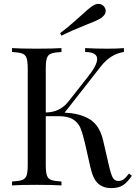

<svg xmlns="http://www.w3.org/2000/svg" viewBox="-20 -956 718 990"><path d="M488 -936Q507 -936 519 -919Q525 -910 525 -900Q525 -878 498 -861Q477 -848 426 -829Q351 -799 297 -772L290 -785Q331 -816 360.5 -842.5Q390 -869 397 -875Q434 -910 458 -926Q474 -936 488 -936ZM660 -50Q638 -17 615 -1.5Q592 14 553 14Q513 14 486.5 -9Q460 -32 446 -94L418 -218Q406 -269 394.5 -296.5Q383 -324 356.5 -340.5Q330 -357 282 -357H216V-106Q216 -68 222 -51Q228 -34 244.5 -28Q261 -22 297 -20V0Q251 -3 170 -3Q84 -3 42 0V-20Q78 -22 94.5 -28Q111 -34 117 -51Q123 -68 123 -106V-602Q123 -640 117 -657Q111 -674 94.5 -680Q78 -686 42 -688V-708Q84 -705 170 -705Q250 -705 297 -708V-688Q261 -686 244.5 -680Q228 -674 222 -657Q216 -640 216 -602V-376Q290 -377 334 -434L430 -556Q481 -619 481 -652Q481 -687 419 -688V-708Q476 -705 534 -705Q589 -705 619 -708V-688Q551 -678 501 -615L313 -375Q393 -372 443.5 -340.5Q494 -309 512 -231L541 -105Q552 -57 561.5 -40Q571 -23 590 -23Q607 -23 618.5 -32Q630 -41 645 -61Z"/></svg>

Font: Playfair Display SC
Style: Regular
Weight: 400
Designer: Claus Eggers Sørensen
Foundry: Claus Eggers Sørensen
Version: Version 1.200; ttfautohint (v1.6)